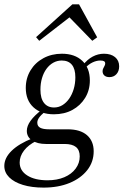

<svg xmlns="http://www.w3.org/2000/svg" viewBox="-32 -674 576 887"><path d="M169.4 192.7Q114.5 192.7 73.8 180.2Q33.1 167.7 10.5 145.2Q-12.1 122.6 -12.1 92.7Q-12.1 55.6 21.8 22.6Q55.6 -10.5 119.4 -35.5L135.5 -22.6Q99.2 -4.8 79 21.4Q58.9 47.6 58.9 76.6Q58.9 114.5 94 136.7Q129 158.9 187.9 158.9Q231.5 158.9 264.9 144.8Q298.4 130.6 317.3 105.2Q336.3 79.8 336.3 48.4Q336.3 19.4 319 5.2Q301.6 -8.9 266.1 -8.9H179.8Q141.1 -8.9 116.5 -25Q91.9 -41.1 91.9 -69.4Q91.9 -91.9 109.3 -116.1Q126.6 -140.3 162.1 -167.7L176.6 -158.9Q156.5 -141.9 148.4 -130.2Q140.3 -118.5 140.3 -107.3Q140.3 -91.1 153.6 -83.9Q166.9 -76.6 195.2 -76.6H280.6Q338.7 -76.6 369.8 -49.6Q400.8 -22.6 400.8 25Q400.8 74.2 371 112.1Q341.1 150 289.1 171.4Q237.1 192.7 169.4 192.7ZM216.9 -146Q157.3 -146 122.2 -178.6Q87.1 -211.3 87.1 -267.7Q87.1 -312.9 108.9 -348.8Q130.6 -384.7 168.5 -405.2Q206.5 -425.8 254 -425.8Q313.7 -425.8 348.4 -392.7Q383.1 -359.7 383.1 -302.4Q383.1 -257.3 361.3 -221.8Q339.5 -186.3 302.4 -166.1Q265.3 -146 216.9 -146ZM217.7 -177.4Q238.7 -177.4 256.5 -188.3Q274.2 -199.2 287.5 -218.1Q300.8 -237.1 308.5 -262.5Q316.1 -287.9 316.1 -316.9Q316.1 -355.6 300 -375Q283.9 -394.4 253.2 -394.4Q232.3 -394.4 214.1 -384.3Q196 -374.2 182.7 -356Q169.4 -337.9 162.1 -313.3Q154.8 -288.7 154.8 -259.7Q154.8 -219.4 171.4 -198.4Q187.9 -177.4 217.7 -177.4ZM473.4 -317.7Q458.9 -317.7 450.4 -325Q441.9 -332.3 441.9 -345.2Q441.9 -352.4 445.2 -358.5Q448.4 -364.5 451.2 -370.2Q454 -375.8 454 -380.6Q454 -387.9 448.8 -391.1Q443.5 -394.4 431.5 -394.4Q413.7 -394.4 395.2 -385.5Q376.6 -376.6 359.7 -358.1L350.8 -372.6Q371 -399.2 396 -412.5Q421 -425.8 448.4 -425.8Q480.6 -425.8 499.6 -410.1Q518.5 -394.4 518.5 -367.7Q518.5 -345.2 506 -331.5Q493.5 -317.7 473.4 -317.7ZM149.2 -485.5 134.7 -502.4 302.4 -654H333.1L416.9 -501.6L394.4 -485.5L273.4 -609.7L310.5 -610.5Z"/></svg>

Font: Playfair 12pt Light
Style: Italic
Weight: 300
Italic angle: -15.6°
Designer: Claus Eggers Sørensen
Foundry: Claus Eggers Sørensen
Version: Version 2.000;gftools[0.9.28]